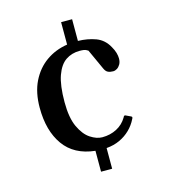

<svg xmlns="http://www.w3.org/2000/svg" viewBox="-107 -683 777 880"><g transform="rotate(-15 282.0 -243.5)"><path d="M263.7 111.3V12.2Q165 1.5 116.5 -66.7Q67.9 -134.8 67.9 -244.1Q67.9 -316.4 93.5 -368.4Q119.1 -420.4 163.3 -451.7Q207.5 -482.9 264.2 -491.7V-598.1H316.4V-495.1Q362.3 -494.1 400.4 -480Q438.5 -465.8 459.5 -427.2Q469.2 -410.6 473.4 -395.8Q477.5 -380.9 477.5 -369.1Q477.5 -353 471.2 -341.8Q464.8 -330.6 455.6 -324.7Q446.3 -318.8 437 -318.8Q422.4 -318.8 412.4 -323.5Q402.3 -328.1 395.5 -343.3L351.6 -439.5Q351.6 -439.5 343 -444.3Q334.5 -449.2 312 -449.2Q274.4 -449.2 245.8 -429.9Q217.3 -410.6 200.9 -365Q184.6 -319.3 184.6 -239.3Q184.6 -165 205.1 -121.3Q225.6 -77.6 254.9 -58.6Q284.2 -39.6 310.5 -39.6Q348.6 -39.6 379.4 -55.7Q410.2 -71.8 427.7 -101.6Q429.2 -104.5 430.9 -107.4Q432.6 -110.4 437.5 -109.4L461.4 -98.1Q466.8 -96.2 466.8 -92.3Q466.8 -90.3 465.8 -88.1Q464.8 -85.9 463.9 -84.5Q450.7 -57.6 429.4 -36.9Q408.2 -16.1 379.9 -2.9Q351.6 10.3 316.4 13.2V111.3Z"/></g></svg>

Font: Gelasio Medium
Style: Regular
Weight: 500
Designer: Eben Sorkin
Foundry: Eben Sorkin
Version: Version 1.008